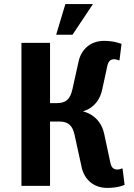

<svg xmlns="http://www.w3.org/2000/svg" viewBox="-20 -910 655 940"><path d="M300 -890 255 -740H335L435 -890ZM385 -365C385 -365 460 -379 480 -470L505 -585C510 -610 520 -620 540 -620C550 -620 560 -615 560 -615H565L575 -695C575 -695 540 -710 490 -710C420 -710 377 -665 365 -610L335 -475C324 -425 305 -405 255 -405H225V-700H85V0H225V-315H270C315 -315 335 -295 345 -250L380 -90C392 -35 435 10 505 10C560 10 590 -5 590 -5L580 -85H575C575 -85 566 -80 556 -80C535 -80 525 -90 520 -115L490 -255C470 -350 385 -365 385 -365Z"/></svg>

Font: Scada
Style: Bold
Weight: 700
Designer: Jovanny Lemonad
Foundry: Jovanny Lemonad
Version: Version 3.005